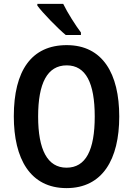

<svg xmlns="http://www.w3.org/2000/svg" viewBox="-20 -957 683 987"><path d="M305 -937H172V-928C200 -890 277 -811 318 -777H396V-790C370 -824 326 -893 305 -937ZM593 -358C593 -578 508 -725 323 -725C142 -725 51 -594 51 -359C51 -141 135 10 322 10C507 10 593 -138 593 -358ZM176 -358C176 -529 223 -621 323 -621C421 -621 467 -531 467 -358C467 -185 421 -95 322 -95C224 -95 176 -187 176 -358Z"/></svg>

Font: Noto Sans Gujarati UI Condensed SemiBold
Style: Regular
Weight: 600
Width: 3
Designer: Jelle Bosma - Monotype Design Team, Universal Thirst
Foundry: Monotype Imaging Inc.
Version: Version 2.106